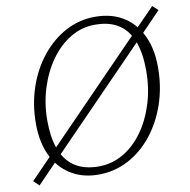

<svg xmlns="http://www.w3.org/2000/svg" viewBox="-79 -769 857 865"><g transform="rotate(-10 349.0 -337.0)"><path d="M698 -668 612 -579Q651 -513 651 -415Q651 -326 624.5 -248Q598 -170 551 -111Q504 -52 441 -18.5Q378 15 304 15Q243 15 196.5 -8Q150 -31 119 -72L33 17L8 -7L100 -102Q65 -167 65 -259Q65 -348 91.5 -425.5Q118 -503 165.5 -562Q213 -621 275.5 -654.5Q338 -688 410 -688Q470 -688 516 -667Q562 -646 592 -608L673 -691ZM118 -264Q118 -190 136 -139L560 -575Q514 -653 404 -653Q344 -653 292 -622Q240 -591 201 -536.5Q162 -482 140 -412Q118 -342 118 -264ZM311 -21Q371 -21 423 -51Q475 -81 513.5 -134.5Q552 -188 574 -258.5Q596 -329 596 -409Q596 -488 576 -542L151 -105Q198 -21 311 -21Z"/></g></svg>

Font: Source Serif 4 SmText Light
Style: Italic
Weight: 300
Italic angle: -12°
Designer: Frank Grießhammer
Foundry: Adobe
Version: Version 4.005;hotconv 1.1.0;makeotfexe 2.6.0